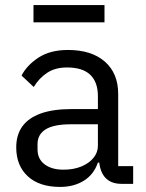

<svg xmlns="http://www.w3.org/2000/svg" viewBox="-20 -725 574 757"><path d="M505 0H460Q428 0 408 -13.5Q388 -27 379 -51Q370 -75 370 -106V-113L401 -84H366Q350 -37 310.5 -12.5Q271 12 217 12Q135 12 89.5 -30Q44 -72 44 -144Q44 -193 68 -226.5Q92 -260 140.5 -277.5Q189 -295 264 -295H366V-346Q366 -401 336 -430Q306 -459 244 -459Q198 -459 166 -438Q134 -417 113 -382L65 -427Q86 -468 132 -498Q178 -528 248 -528Q341 -528 393.5 -482Q446 -436 446 -354V-70H505ZM366 -235H260Q192 -235 160 -215Q128 -195 128 -157V-136Q128 -98 156 -77Q184 -56 230 -56Q270 -56 300.5 -68.5Q331 -81 348.5 -102.5Q366 -124 366 -150ZM112 -637V-705H392V-637Z"/></svg>

Font: IBM Plex Sans Var
Style: Regular
Weight: 400
Designer: Mike Abbink, Paul van der Laan, Pieter van Rosmalen
Foundry: Bold Monday
Version: Version 3.000